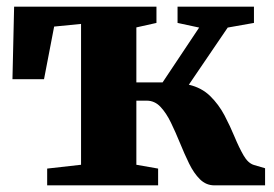

<svg xmlns="http://www.w3.org/2000/svg" viewBox="-20 -558 826 578"><path d="M122 0V-50.5L224 -62V-486L143 -478L112.5 -319.5H17.5L22.5 -538H451V-489L390.5 -475.5V-310H469.5L579.5 -475L514.5 -489V-538H744.5V-489L665.5 -475L548.5 -303Q587 -294 612.8 -268.8Q638.5 -243.5 655.8 -210.8Q673 -178 686.2 -146Q699.5 -114 713 -90.5Q726.5 -67 744 -61.5L778 -51.5V0H625.5Q600.5 0 582 -18.2Q563.5 -36.5 549.2 -65.8Q535 -95 521.8 -127.5Q508.5 -160 494.5 -189Q480.5 -218 463 -236.5Q445.5 -255 421.5 -255H390.5V-62L456 -50.5V0Z"/></svg>

Font: Merriweather 60pt Black
Style: Regular
Weight: 900
Version: Version 2.100